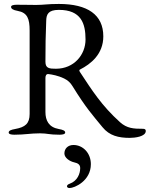

<svg xmlns="http://www.w3.org/2000/svg" viewBox="-20 -677 758 972"><path d="M332 275C357 275 440 239 440 154C440 98 400 57 352 57C323 57 306 76 306 100C306 122 333 140 356 145C374 149 386 156 386 174C386 202 372 239 333 253C324 256 319 261 319 266C319 271 324 275 332 275ZM385 -325C440 -353 503 -403 503 -493C503 -602 424 -657 278 -657C220 -657 201 -652 163 -652C122 -652 119 -653 65 -653C48 -653 36 -650 36 -642C36 -633 46 -626 69 -622C119 -613 130 -582 130 -522V-100C130 -51 107 -33 57 -24C34 -20 24 -15 24 -6C24 2 36 5 53 5C107 5 132 -2 183 -2C221 -2 227 5 281 5C298 5 310 2 310 -6C310 -15 300 -20 277 -24C227 -33 210 -67 210 -110V-282C210 -294 214 -303 225 -302C243 -300 275 -294 304 -280C324 -270 336 -259 347 -241C416 -129 450 -93 499 -33C534 10 580 21 637 21C662 21 718 15 718 -14C718 -22 713 -25 703 -25C656 -25 623 -27 588 -58C494 -143 447 -218 385 -312C381 -318 380 -323 385 -325ZM413 -477C413 -400 355 -329 263 -329C230 -329 210 -331 210 -364C210 -444 211 -500 214 -573C215 -603 223 -627 278 -627C391 -627 413 -558 413 -477Z"/></svg>

Font: EB Garamond 12
Style: Regular
Weight: 400
Version: Version 0.016+